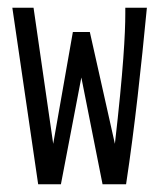

<svg xmlns="http://www.w3.org/2000/svg" viewBox="-20 -477 415 498"><path d="M79 1H138L191 -276L246 1H307C330 -151 346 -302 361 -457H305V-442C305 -390 300 -295 278 -104L213 -394H169L118 -104L67 -457H12Z"/></svg>

Font: Inconsolata Condensed Thin
Style: Regular
Weight: 100
Width: 3
Monospace: yes
Designer: Raph Levien, Cyreal, Brenton Simpson
Foundry: Raph Levien, Cyreal, Google
Version: Version 3.100